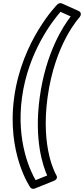

<svg xmlns="http://www.w3.org/2000/svg" viewBox="-20 -920 536 1225"><path d="M487.9 -810.1 495.3 -823.8C497.7 -834.5 492.9 -844.8 483.6 -849L375.2 -898C366.5 -902 353.8 -899.7 345.4 -891.2C343.3 -889.1 119.5 -662 70.2 -297C22.3 57.2 171.1 272.6 173.7 276.3C179.2 283.5 190.5 287.4 201.5 283L323.2 234C353.5 221.8 341.2 201.3 339 196.9C337.7 194.6 238.8 31.2 283.2 -297C330 -643.2 486.5 -808.7 487.9 -810.1ZM281.1 199.6 207.2 229.3C176.4 176.4 81.9 -14 120.2 -297C159.8 -590.4 318.9 -790.7 366.1 -844.5L431.1 -815.1C382.5 -752.3 271.7 -582.2 233.2 -297C196.7 -27.2 254 139.3 281.1 199.6Z"/></svg>

Font: Hussar Techniczny
Style: Bold 
Weight: 700
Foundry: Cannot Into Space Fonts
Version: Version 0.77